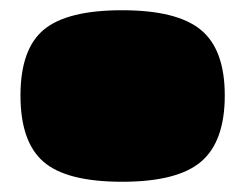

<svg xmlns="http://www.w3.org/2000/svg" viewBox="-20 -518 479 375"><path d="M218.5 -163Q110 -163 65 -202Q20 -241 20 -331.5Q20 -422 65.5 -460Q111 -498 218.5 -498Q326 -498 372.5 -459.5Q419 -421 419 -331.5Q419 -242 373 -202.5Q327 -163 218.5 -163Z"/></svg>

Font: Erica One
Style: Regular
Weight: 400
Designer: Miguel Hernandez
Foundry: Miguel Hernandez
Version: Version 1.003